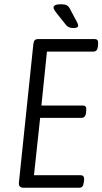

<svg xmlns="http://www.w3.org/2000/svg" viewBox="-20 -884 482 904"><path d="M91 0Q67 0 69 -24L137 -676Q138 -688 143 -694Q148 -700 160 -700H426Q444 -700 442 -678L441 -664Q438 -641 419 -641H201L175 -387H370Q389 -387 386 -365L385 -352Q382 -329 363 -329H169L140 -59H359Q378 -59 376 -37L374 -23Q372 0 353 0ZM325 -752Q303 -752 292 -765L249 -819Q232 -840 232 -848Q232 -864 267 -864Q285 -864 294 -859.5Q303 -855 310 -841L343 -779Q348 -769 348 -763Q348 -752 325 -752Z"/></svg>

Font: Asap Condensed Condensed Light
Style: Italic
Weight: 300
Width: 3
Italic angle: -6°
Designer: Pablo Cosgaya
Foundry: Omnibus-Type
Version: Version 3.001; ttfautohint (v1.8.4.7-5d5b)